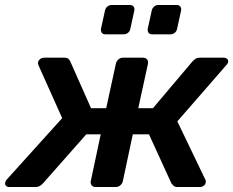

<svg xmlns="http://www.w3.org/2000/svg" viewBox="-43 -752 937 772"><path d="M-5 0Q-14 0 -19 -5Q-24 -10 -22 -18Q-21 -22 -19.5 -25Q-18 -28 -15 -31L207 -277L112 -489Q111 -492 110 -495.5Q109 -499 110 -502Q112 -510 119 -515Q126 -520 135 -520H216Q227 -520 232 -515.5Q237 -511 240 -504L323 -317H384L423 -496Q425 -506 433 -513Q441 -520 451 -520H532Q543 -520 548.5 -513Q554 -506 552 -496L513 -317H572L730 -504Q736 -511 743 -515.5Q750 -520 761 -520H856Q865 -520 870.5 -515Q876 -510 874 -502Q873 -496 866 -489L670 -264L782 -31Q784 -28 784.5 -25Q785 -22 784 -18Q783 -10 776 -5Q769 0 759 0H671Q660 0 655 -5Q650 -10 646 -15L556 -212H491L451 -24Q449 -14 441 -7Q433 0 422 0H341Q331 0 325.5 -7Q320 -14 322 -24L362 -212H304L130 -15Q126 -10 118 -5Q110 0 99 0ZM569 -614Q559 -614 554.5 -620Q550 -626 551 -636L567 -709Q569 -719 576.5 -725.5Q584 -732 594 -732H667Q677 -732 682 -725.5Q687 -719 685 -709L669 -636Q667 -626 659.5 -620Q652 -614 642 -614ZM381 -614Q371 -614 366.5 -620Q362 -626 363 -636L379 -709Q381 -719 388.5 -725.5Q396 -732 406 -732H479Q489 -732 494 -725.5Q499 -719 497 -709L481 -636Q479 -626 471.5 -620Q464 -614 454 -614Z"/></svg>

Font: Rubik Medium
Style: Italic
Weight: 500
Italic angle: -12°
Designer: Hubert and Fischer
Foundry: Hubert and Fischer
Version: Version 2.300;gftools[0.9.30]